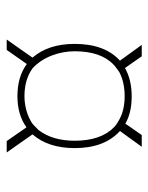

<svg xmlns="http://www.w3.org/2000/svg" viewBox="45 -490 443 573"><g transform="rotate(90 266.5 -203.5)"><path d="M381 -79C408 -110 422 -152 422 -205C422 -264 405 -309 371 -340L418 -405H383L349 -356C327 -369 300 -375 267 -375C234 -375 206 -368 183 -355L148 -405H114L161 -340C128 -310 111 -265 111 -205C111 -152 125 -110 152 -79L98 -2H129L171 -62C197 -43 229 -34 267 -34C304 -34 335 -43 360 -61L401 -2H435ZM267 -55C232 -55 205 -64 184 -79C149 -111 133 -161 133 -205C133 -258 147 -297 174 -322C174 -323 195 -338 195 -338C216 -349 240 -354 267 -354C294 -354 317 -349 337 -338C346 -333 354 -328 359 -323C386 -297 400 -258 400 -205C400 -160 389 -124 368 -97C368 -97 366 -95 361 -90C357 -86 353 -82 348 -78C328 -65 300 -55 267 -55Z"/></g></svg>

Font: OSH Darker Grotesque Medium
Style: Regular
Weight: 500
Designer: Gabriel Lam
Foundry: TypeRant
Version: Version 1.000;Glyphs 3.1.1 (3148)